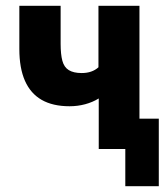

<svg xmlns="http://www.w3.org/2000/svg" viewBox="-20 -516 574 665"><path d="M414 129V0H333V-105H530V129ZM322 0V-175Q301 -162 275 -155Q249 -148 221 -148Q163 -148 124.5 -170Q86 -192 66.5 -236Q47 -280 47 -346V-496H190V-364Q190 -328 196 -305.5Q202 -283 218.5 -273Q235 -263 263 -263Q281 -263 295.5 -268Q310 -273 321 -283V-496H463V0Z"/></svg>

Font: Nunito Sans 10pt Condensed ExtraBold
Style: Regular
Weight: 800
Width: 3
Designer: Vernon Adams
Foundry: Vernon Adams
Version: Version 3.101;gftools[0.9.27]